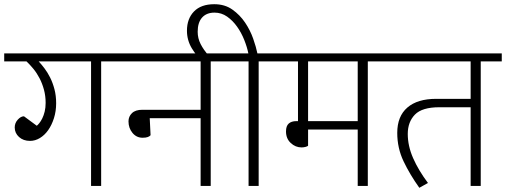

<svg xmlns="http://www.w3.org/2000/svg" viewBox="-30 -884 2406 913"><path d="M145 -286Q150 -290 157 -298.5Q164 -307 171 -321Q178 -335 182.5 -353.5Q187 -372 187 -395Q187 -428 179 -457.5Q171 -487 158 -512Q145 -537 128.5 -557Q112 -577 96 -592H-10V-630H551V-592H451V0H403V-592H154Q167 -578 181.5 -559Q196 -540 208.5 -515Q221 -490 229 -459.5Q237 -429 237 -393Q237 -355 226.5 -322Q216 -289 199 -265Q182 -241 159.5 -227.5Q137 -214 113 -214Q81 -214 60.5 -232.5Q40 -251 40 -278Q40 -299 54.5 -315Q69 -331 84 -331Z M924 -362V-592H531V-630H1072V-592H972V0H924V-322H682L686 -241Q682 -236 673 -232.5Q664 -229 648 -229Q619 -229 600 -252Q581 -275 581 -307Q581 -330 597.5 -346Q614 -362 647 -362Z M910 -733Q910 -702 924 -674.5Q938 -647 962 -620L937 -591Q905 -616 882 -654.5Q859 -693 859 -738Q859 -795 892.5 -829.5Q926 -864 989 -864Q1039 -864 1075 -838.5Q1111 -813 1135.5 -776.5Q1160 -740 1174 -700Q1188 -660 1194 -630H1300V-592H1200V0H1152V-592H1052V-630H1151Q1145 -660 1131.5 -694Q1118 -728 1097.5 -757Q1077 -786 1050 -805Q1023 -824 990 -824Q952 -824 931 -800.5Q910 -777 910 -733Z M1435 -592V-308H1671V-592ZM1435 -191Q1432 -188 1423 -185.5Q1414 -183 1404 -183Q1375 -183 1352.5 -204Q1330 -225 1330 -259Q1330 -285 1343 -296.5Q1356 -308 1379 -308H1387V-592H1280V-630H1819V-592H1719V0H1671V-268H1435Z M2059 -374Q1977 -374 1943 -339Q1909 -304 1909 -247Q1909 -190 1934.5 -132Q1960 -74 2005 -14L1964 9Q1919 -54 1889 -117Q1859 -180 1859 -252Q1859 -331 1907 -372.5Q1955 -414 2044 -414H2208V-592H1799V-630H2356V-592H2256V0H2208V-374Z"/></svg>

Font: Mukta ExtraLight
Style: Regular
Weight: 275
Designer: Girish Dalvi and Yashodeep Gholap
Foundry: Ek Type
Version: Version 2.538;PS 1.002;hotconv 16.6.51;makeotf.lib2.5.65220;